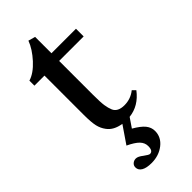

<svg xmlns="http://www.w3.org/2000/svg" viewBox="-252 -594 863 863"><g transform="rotate(-45 179.5 -162.5)"><path d="M143.6 227.5Q111.3 227.5 94.5 217.5Q77.6 207.5 77.6 189.9Q77.6 177.7 86.4 170.2Q95.2 162.6 107.4 162.6Q120.6 162.6 140.1 178.2Q160.6 193.4 167 193.4Q186.5 193.4 186.5 162.6Q186.5 141.6 170.7 125.2Q154.8 108.9 118.7 91.8L174.8 9.8Q127.4 2.4 106 -27.3Q91.8 -45.9 86.2 -70.1Q80.6 -94.2 80.6 -143.1V-391.1H16.6V-422.9Q52.7 -433.6 89.4 -473.6Q126 -513.7 140.6 -553.2L173.8 -543.9V-439.9H329.6V-391.1H173.8V-177.2Q173.8 -128.4 177 -107.2Q180.2 -85.9 187 -69.8Q199.2 -42.5 240.7 -42.5Q280.8 -42.5 311.5 -67.4L326.2 -52.7Q283.2 3.9 220.2 10.7L189.9 55.2Q225.6 75.7 241 94.5Q256.3 113.3 256.3 136.2Q256.3 175.8 223.1 201.7Q189.9 227.5 143.6 227.5Z"/></g></svg>

Font: Elstob 10pt Medium
Style: Regular
Weight: 500
Designer: Peter S. Baker
Version: Version 1.015